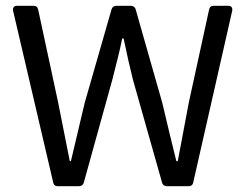

<svg xmlns="http://www.w3.org/2000/svg" viewBox="-20 -645 850 665"><path d="M25.4 -607.4 164.1 -13.7C166 -3.9 171.9 0 180.7 0H252.9C261.7 0 268.6 -4.9 270.5 -13.7L369.1 -369.1C380.9 -417 393.6 -462.9 403.3 -511.7H408.2C418 -462.9 428.7 -417 440.4 -369.1L541 -13.7C543 -4.9 549.8 0 558.6 0H632.8C641.6 0 647.5 -3.9 649.4 -13.7L784.2 -607.4C786.1 -618.2 781.2 -625 770.5 -625H720.7C711.9 -625 706.1 -621.1 704.1 -611.3L633.8 -289.1L595.7 -86.9H590.8C574.2 -154.3 557.6 -221.7 542 -289.1L450.2 -611.3C448.2 -620.1 441.4 -625 432.6 -625H383.8C375 -625 369.1 -621.1 366.2 -612.3L273.4 -289.1C257.8 -221.7 241.2 -154.3 225.6 -86.9H221.7C208 -154.3 195.3 -220.7 181.6 -289.1L112.3 -611.3C110.4 -621.1 104.5 -625 95.7 -625H39.1C28.3 -625 23.4 -618.2 25.4 -607.4Z"/></svg>

Font: Ed Sans Neue
Style: Regular
Weight: 400
Designer: Stephen Hutchings
Version: Version 1.004;PS 001.004;hotconv 1.0.88;makeotf.lib2.5.64775